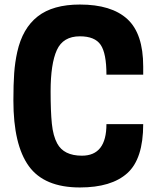

<svg xmlns="http://www.w3.org/2000/svg" viewBox="-20 -813 690 846"><path d="M332 13Q175 13 107 -81Q39 -175 39 -370Q39 -442 42.5 -490.5Q46 -539 56 -584Q79 -688 146 -740.5Q213 -793 332 -793Q471 -793 541 -729Q611 -665 611 -520V-484H449Q449 -578 423.5 -615.5Q398 -653 332 -653Q258 -653 230.5 -592.5Q203 -532 203 -410Q203 -322 208.5 -268Q214 -214 232 -181Q261 -127 341 -127Q449 -127 449 -266H611Q611 -113 541 -50Q471 13 332 13Z"/></svg>

Font: Tanohe Sans
Style: Bold
Weight: 700
Designer: Village Type and Design LLC & Cristiano Sobral
Foundry: Cooper Hewitt Smithsonian Design Museum
Version: Version 1.00;September 29, 2021;FontCreator 13.0.0.2655 64-b